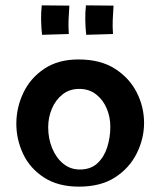

<svg xmlns="http://www.w3.org/2000/svg" viewBox="-20 -685 598 717"><path d="M275 12Q197 12 144.5 -22Q92 -56 66.5 -110Q41 -164 41 -223Q41 -283 67 -338Q93 -393 145 -428Q197 -463 273 -463Q355 -463 409 -428.5Q463 -394 490.5 -340Q518 -286 518 -226Q518 -167 490.5 -112Q463 -57 409.5 -22.5Q356 12 275 12ZM278 -52Q319 -52 344 -75.5Q369 -99 380.5 -135.5Q392 -172 392 -212Q392 -248 378.5 -280Q365 -312 339 -332.5Q313 -353 276 -353Q239 -353 213 -332Q187 -311 173.5 -278.5Q160 -246 160 -210Q160 -167 175 -131Q190 -95 216.5 -73.5Q243 -52 278 -52ZM137 -555Q134 -581 133.5 -610.5Q133 -640 136 -665L239 -664Q237 -636 236 -610.5Q235 -585 237 -558ZM302 -555Q299 -581 298.5 -610.5Q298 -640 301 -665L404 -664Q402 -636 401 -610.5Q400 -585 402 -558Z"/></svg>

Font: Marhey
Style: Regular
Weight: 400
Designer: Nur Syamsi & Bustanul Arifin
Foundry: Namelatype
Version: Version 1.000; ttfautohint (v1.8.4.7-5d5b)